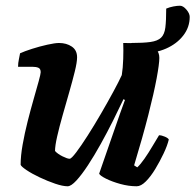

<svg xmlns="http://www.w3.org/2000/svg" viewBox="-20 -650 682 670"><path d="M475 -464Q467 -464 457 -465.5Q447 -467 437 -470L438 -500Q480 -500 505 -503.5Q530 -507 542 -518.5Q554 -530 557 -554Q560 -578 560 -620Q572 -625 585 -627.5Q598 -630 608 -630Q619 -630 630.5 -616.5Q642 -603 642 -591Q642 -555 619.5 -526Q597 -497 559.5 -480.5Q522 -464 475 -464ZM216 0Q199 0 172.5 -9Q146 -18 118.5 -31Q91 -44 72.5 -56.5Q54 -69 52 -75Q52 -106 59 -145.5Q66 -185 76.5 -226.5Q87 -268 97.5 -304.5Q108 -341 115 -366.5Q122 -392 122 -398Q122 -410 114 -413.5Q106 -417 92 -417H43Q43 -430 46 -443.5Q49 -457 50 -464Q65 -471 91.5 -479.5Q118 -488 145 -494Q172 -500 186 -500Q212 -500 230.5 -487.5Q249 -475 249 -450Q249 -433 241 -400.5Q233 -368 221.5 -328Q210 -288 198.5 -247.5Q187 -207 179.5 -174Q172 -141 172 -123Q181 -113 198 -104.5Q215 -96 223 -96Q229 -96 246 -118.5Q263 -141 286 -177Q309 -213 332.5 -253.5Q356 -294 375.5 -330Q395 -366 405 -388Q409 -413 410 -444.5Q411 -476 410 -500Q461 -500 488 -494.5Q515 -489 525.5 -477.5Q536 -466 536 -448Q536 -427 526.5 -376Q517 -325 497.5 -248.5Q478 -172 448 -73L459 -66Q470 -76 484 -96Q498 -116 511.5 -139Q525 -162 535 -178Q544 -178 555.5 -173Q567 -168 569 -163Q564 -142 551 -114.5Q538 -87 522 -60.5Q506 -34 489 -17Q472 0 457 0Q429 0 400 -8Q371 -16 350 -26.5Q329 -37 326 -44L376 -188Q388 -223 399 -254Q410 -285 416 -301L411 -304Q395 -270 374.5 -229Q354 -188 331.5 -147.5Q309 -107 287 -73.5Q265 -40 246.5 -20Q228 0 216 0Z"/></svg>

Font: Texturina 12pt ExtraBold
Style: Italic
Weight: 800
Italic angle: -11°
Designer: Guillermo Torres Carreño
Foundry: Omnibus-Type
Version: Version 1.002